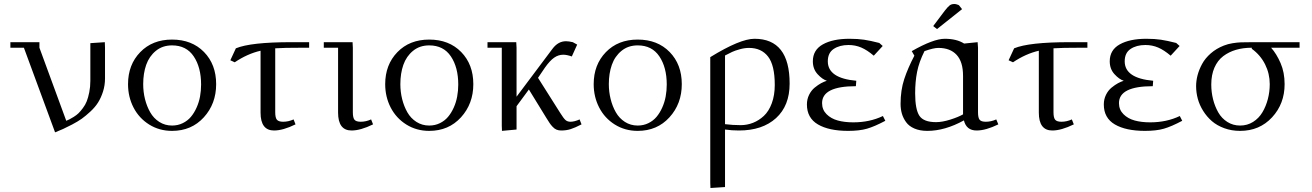

<svg xmlns="http://www.w3.org/2000/svg" viewBox="-20 -651 6593 965"><path d="M32.2 -411.1V-439H178.2V-411.1L313 -43.9Q324.2 -48.8 330.3 -51.8Q336.4 -54.7 350.8 -63.7Q365.2 -72.8 374.5 -81.8Q383.8 -90.8 396.2 -107.2Q408.7 -123.5 416 -142.1Q423.3 -160.6 428.7 -187.5Q434.1 -214.4 434.1 -245.1V-434.1L506.8 -439L507.8 -411.1V-256.8Q507.8 -222.2 497.8 -190.9Q487.8 -159.7 473.1 -136.2Q458.5 -112.8 434.6 -90.6Q410.6 -68.4 391.1 -54.4Q371.6 -40.5 342.3 -25.1Q313 -9.8 297.4 -2.9Q281.7 3.9 256.8 14.2L100.1 -411.1Z M623.5 -228Q623.5 -325.7 684.8 -388.9Q746.1 -452.1 844.7 -452.1Q944.3 -452.1 1005.4 -389.6Q1066.4 -327.1 1066.4 -228Q1066.4 -129.4 1004.4 -61.3Q942.4 6.8 844.7 6.8Q780.8 6.8 729.7 -25.1Q678.7 -57.1 651.1 -110.6Q623.5 -164.1 623.5 -228ZM699.7 -228Q699.7 -189.5 708.7 -153.1Q717.8 -116.7 734.9 -86.7Q752 -56.6 780.5 -38.3Q809.1 -20 844.7 -20Q874 -20 898.4 -32Q922.9 -43.9 939.5 -63.7Q956.1 -83.5 968 -110.1Q980 -136.7 985.4 -166Q990.7 -195.3 990.7 -226.1Q990.7 -312.5 953.6 -367.7Q916.5 -422.9 844.7 -422.9Q796.9 -422.9 763.4 -395.5Q730 -368.2 714.8 -325.2Q699.7 -282.2 699.7 -228Z M1137.7 -348.1 1165.5 -408.2Q1240.2 -439 1443.4 -439H1533.7V-411.1H1499.5Q1404.3 -411.1 1363.3 -408.2V-86.9Q1363.3 -59.1 1371.8 -49.1Q1380.4 -39.1 1403.3 -39.1Q1429.7 -39.1 1455.6 -50.8L1465.3 -25.9Q1402.3 4.9 1357.4 4.9Q1289.6 4.9 1289.6 -85V-396Q1223.6 -380.9 1159.7 -337.9Z M1607.4 -411.1V-439H1752L1753.4 -411.1V-86.9Q1753.4 -59.1 1761.7 -49.1Q1770 -39.1 1793 -39.1Q1819.3 -39.1 1845.2 -50.8L1855 -25.9Q1792 4.9 1747.1 4.9Q1679.2 4.9 1679.2 -85V-411.1Z M1916 -228Q1916 -325.7 1977.3 -388.9Q2038.6 -452.1 2137.2 -452.1Q2236.8 -452.1 2297.9 -389.6Q2358.9 -327.1 2358.9 -228Q2358.9 -129.4 2296.9 -61.3Q2234.9 6.8 2137.2 6.8Q2073.2 6.8 2022.2 -25.1Q1971.2 -57.1 1943.6 -110.6Q1916 -164.1 1916 -228ZM1992.2 -228Q1992.2 -189.5 2001.2 -153.1Q2010.3 -116.7 2027.3 -86.7Q2044.4 -56.6 2073 -38.3Q2101.6 -20 2137.2 -20Q2166.5 -20 2190.9 -32Q2215.3 -43.9 2231.9 -63.7Q2248.5 -83.5 2260.5 -110.1Q2272.5 -136.7 2277.8 -166Q2283.2 -195.3 2283.2 -226.1Q2283.2 -312.5 2246.1 -367.7Q2209 -422.9 2137.2 -422.9Q2089.4 -422.9 2055.9 -395.5Q2022.5 -368.2 2007.3 -325.2Q1992.2 -282.2 1992.2 -228Z M2430.2 -411.1V-439H2574.7L2576.2 -411.1V-165L2756.8 -405.8Q2785.2 -443.8 2824.7 -443.8Q2838.4 -443.8 2858.9 -439L2880.9 -426.8L2854 -367.2Q2828.6 -376 2811 -376Q2786.6 -376 2765.4 -361.3Q2744.1 -346.7 2718.8 -311L2684.1 -259.8L2795.9 -83Q2812 -57.1 2821.8 -48.1Q2831.5 -39.1 2847.2 -39.1Q2867.2 -39.1 2893.1 -50.8L2902.8 -25.9Q2869.6 -8.8 2848.1 -2Q2826.7 4.9 2800.8 4.9Q2787.6 4.9 2777.3 0.7Q2767.1 -3.4 2757.6 -13.7Q2748 -23.9 2742.4 -32.5Q2736.8 -41 2726.1 -58.1L2638.2 -201.2L2576.2 -117.2V0L2502.9 6.8L2502 -19V-411.1Z M2963.9 -228Q2963.9 -325.7 3025.1 -388.9Q3086.4 -452.1 3185.1 -452.1Q3284.7 -452.1 3345.7 -389.6Q3406.7 -327.1 3406.7 -228Q3406.7 -129.4 3344.7 -61.3Q3282.7 6.8 3185.1 6.8Q3121.1 6.8 3070.1 -25.1Q3019 -57.1 2991.5 -110.6Q2963.9 -164.1 2963.9 -228ZM3040 -228Q3040 -189.5 3049.1 -153.1Q3058.1 -116.7 3075.2 -86.7Q3092.3 -56.6 3120.8 -38.3Q3149.4 -20 3185.1 -20Q3214.4 -20 3238.8 -32Q3263.2 -43.9 3279.8 -63.7Q3296.4 -83.5 3308.3 -110.1Q3320.3 -136.7 3325.7 -166Q3331.1 -195.3 3331.1 -226.1Q3331.1 -312.5 3293.9 -367.7Q3256.8 -422.9 3185.1 -422.9Q3137.2 -422.9 3103.8 -395.5Q3070.3 -368.2 3055.2 -325.2Q3040 -282.2 3040 -228Z M3549.8 269V-363.8Q3699.7 -456.1 3772 -456.1Q3948.7 -456.1 3948.7 -231Q3948.7 -119.6 3880.4 -57.4Q3812 4.9 3693.8 4.9Q3657.7 4.9 3624 0V289.1L3550.8 293.9ZM3624 -26.9Q3662.6 -22 3702.6 -22Q3734.9 -22 3764.6 -33.7Q3794.4 -45.4 3819.3 -68.6Q3844.2 -91.8 3859.1 -132.1Q3874 -172.4 3874 -224.1Q3874 -323.2 3840.3 -366.7Q3806.6 -410.2 3744.6 -410.2Q3722.2 -410.2 3697.8 -403.3Q3673.3 -396.5 3659.9 -390.1Q3646.5 -383.8 3624 -372.1Z M4035.6 -126Q4035.6 -152.3 4046.6 -174.6Q4057.6 -196.8 4074.7 -210.7Q4091.8 -224.6 4106.7 -232.7Q4121.6 -240.7 4135.7 -245.1Q4112.8 -252.4 4089.1 -278.3Q4065.4 -304.2 4065.4 -342.8Q4065.4 -399.9 4115.7 -428Q4166 -456.1 4249.5 -456.1Q4291.5 -456.1 4322.8 -451.4Q4354 -446.8 4399.4 -435.1L4416.5 -419.9L4371.6 -371.1Q4338.4 -399.4 4308.6 -412.1Q4278.8 -424.8 4244.6 -424.8Q4199.7 -424.8 4170.2 -405Q4140.6 -385.3 4140.6 -342.8Q4140.6 -257.8 4283.7 -245.1L4281.7 -217.8Q4111.8 -217.8 4111.8 -132.8Q4111.8 -99.6 4134.3 -77.1Q4156.7 -54.7 4190.7 -45.4Q4224.6 -36.1 4268.6 -36.1Q4351.1 -36.1 4417.5 -67.9L4429.7 -43.9Q4375.5 -15.1 4337.6 -4.2Q4299.8 6.8 4242.7 6.8Q4146.5 6.8 4091.1 -25.6Q4035.6 -58.1 4035.6 -126Z M4506.3 -128.9Q4506.3 -197.8 4524.7 -253.4Q4543 -309.1 4575.7 -371.1L4562.5 -394Q4671.4 -456.1 4728.5 -456.1Q4788.1 -456.1 4825.7 -432.1L4893.6 -439L4895.5 -411.1V-86.9Q4895.5 -59.1 4903.6 -49.1Q4911.6 -39.1 4934.6 -39.1Q4961.4 -39.1 4987.3 -50.8L4997.6 -25.9Q4934.6 4.9 4888.7 4.9Q4836.9 4.9 4824.7 -45.9Q4729 6.8 4640.6 6.8Q4603.5 6.8 4576.2 -4.9Q4548.8 -16.6 4534.2 -36.9Q4519.5 -57.1 4512.9 -79.8Q4506.3 -102.5 4506.3 -128.9ZM4579.6 -182.1Q4579.6 -101.6 4600.8 -69.3Q4622.1 -37.1 4684.6 -37.1Q4715.8 -37.1 4756.1 -49.8Q4796.4 -62.5 4820.3 -76.2V-270Q4820.3 -340.3 4788.1 -375.2Q4755.9 -410.2 4696.3 -410.2Q4671.9 -410.2 4626.5 -394Q4599.1 -339.4 4589.4 -290Q4579.6 -240.7 4579.6 -182.1ZM4670.4 -520 4728.5 -597.2Q4744.1 -617.2 4753.2 -624Q4762.2 -630.9 4776.4 -630.9Q4781.7 -630.9 4787.8 -629.2Q4793.9 -627.4 4797.4 -626L4800.3 -624L4815.4 -605L4689.5 -504.9Z M5049.3 -348.1 5077.1 -408.2Q5151.9 -439 5355 -439H5445.3V-411.1H5411.1Q5315.9 -411.1 5274.9 -408.2V-86.9Q5274.9 -59.1 5283.4 -49.1Q5292 -39.1 5314.9 -39.1Q5341.3 -39.1 5367.2 -50.8L5377 -25.9Q5314 4.9 5269 4.9Q5201.2 4.9 5201.2 -85V-396Q5135.3 -380.9 5071.3 -337.9Z M5527.8 -126Q5527.8 -152.3 5538.8 -174.6Q5549.8 -196.8 5566.9 -210.7Q5584 -224.6 5598.9 -232.7Q5613.8 -240.7 5627.9 -245.1Q5605 -252.4 5581.3 -278.3Q5557.6 -304.2 5557.6 -342.8Q5557.6 -399.9 5607.9 -428Q5658.2 -456.1 5741.7 -456.1Q5783.7 -456.1 5814.9 -451.4Q5846.2 -446.8 5891.6 -435.1L5908.7 -419.9L5863.8 -371.1Q5830.6 -399.4 5800.8 -412.1Q5771 -424.8 5736.8 -424.8Q5691.9 -424.8 5662.4 -405Q5632.8 -385.3 5632.8 -342.8Q5632.8 -257.8 5775.9 -245.1L5773.9 -217.8Q5604 -217.8 5604 -132.8Q5604 -99.6 5626.5 -77.1Q5648.9 -54.7 5682.9 -45.4Q5716.8 -36.1 5760.7 -36.1Q5843.3 -36.1 5909.7 -67.9L5921.9 -43.9Q5867.7 -15.1 5829.8 -4.2Q5792 6.8 5734.9 6.8Q5638.7 6.8 5583.3 -25.6Q5527.8 -58.1 5527.8 -126Z M5991.7 -217.8Q5991.7 -245.1 5999 -272.9Q6006.3 -300.8 6021.7 -329.3Q6037.1 -357.9 6065.2 -382.6Q6093.3 -407.2 6130.9 -421.9Q6151.9 -430.2 6175 -433.8Q6198.2 -437.5 6216.8 -438.2Q6235.4 -439 6276.9 -439H6511.7V-411.1H6368.7Q6396 -380.4 6416.3 -333.7Q6436.5 -287.1 6436.5 -228Q6436.5 -129.4 6373.5 -61.3Q6310.5 6.8 6212.9 6.8Q6169.9 6.8 6133.3 -6.6Q6096.7 -20 6071 -42.2Q6045.4 -64.5 6027.1 -93.8Q6008.8 -123 6000.2 -154.5Q5991.7 -186 5991.7 -217.8ZM6067.9 -226.1Q6067.9 -188 6076.9 -152.1Q6085.9 -116.2 6103 -86.2Q6120.1 -56.2 6148.7 -38.1Q6177.2 -20 6212.9 -20Q6249 -20 6278.1 -38.3Q6307.1 -56.6 6325 -86.7Q6342.8 -116.7 6352.3 -153.1Q6361.8 -189.5 6361.8 -228Q6361.8 -280.8 6338.4 -327.6Q6314.9 -374.5 6271.5 -405.8V-411.1Q6228 -411.1 6192.1 -400.6Q6156.2 -390.1 6127.9 -368.7Q6099.6 -347.2 6083.7 -310.8Q6067.9 -274.4 6067.9 -226.1Z"/></svg>

Font: Dehuti
Style: Book
Weight: 400
Version: Version 1.2